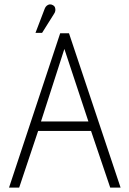

<svg xmlns="http://www.w3.org/2000/svg" viewBox="-20 -851 586 871"><path d="M527 0 293 -700H253L21 0H67L153 -257H393L480 0ZM166 -300 272 -629 381 -300ZM225 -788Q230 -795 231 -802.5Q232 -810 229.5 -817Q227 -824 219 -828Q212 -832 205 -831Q198 -830 192 -825Q186 -820 183 -812L141 -702H171Z"/></svg>

Font: Advent Pro Light
Style: Regular
Weight: 300
Version: Version 3.000